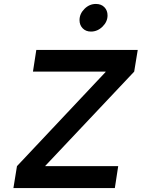

<svg xmlns="http://www.w3.org/2000/svg" viewBox="-20 -953 718 973"><path d="M66 -111 515 -588V-590H147L164 -700H678L660 -590L210 -113L209 -111H579L562 0H48ZM383 -851Q383 -883 408 -908Q433 -933 466 -933Q493 -933 509 -916.5Q525 -900 525 -875Q525 -843 499.5 -818Q474 -793 441 -793Q415 -793 399 -809.5Q383 -826 383 -851Z"/></svg>

Font: Be Vietnam SemiBold
Style: Italic
Weight: 600
Italic angle: -9.556°
Designer: Gabriel Lam
Foundry: TypeRant
Version: Version 3.000